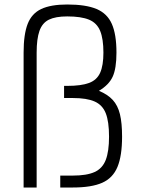

<svg xmlns="http://www.w3.org/2000/svg" viewBox="-20 -834 640 854"><path d="M85 0V-600Q85 -681 103 -727.5Q121 -774 163.5 -794Q206 -814 279 -814Q362 -814 409.5 -794Q457 -774 477.5 -727.5Q498 -681 498 -600Q498 -529 481 -492.5Q464 -456 420 -430Q459 -414 481.5 -389.5Q504 -365 513.5 -326Q523 -287 523 -226Q523 -141 502.5 -91.5Q482 -42 434.5 -21Q387 0 304 0H248V-53H304Q366 -53 401 -69Q436 -85 450.5 -123Q465 -161 465 -226Q465 -293 450.5 -330Q436 -367 401 -382.5Q366 -398 304 -398H265V-452H279Q341 -452 376 -465Q411 -478 425.5 -510.5Q440 -543 440 -600Q440 -661 425.5 -696.5Q411 -732 376 -746.5Q341 -761 279 -761Q227 -761 197.5 -746.5Q168 -732 155.5 -696.5Q143 -661 143 -600V0Z"/></svg>

Font: Victor Mono Thin ExtraLight
Style: Regular
Weight: 250
Monospace: yes
Version: Version 1.561;gftools[0.9.30]